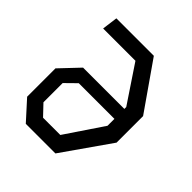

<svg xmlns="http://www.w3.org/2000/svg" viewBox="-196 -871 1011 1011"><g transform="rotate(45 310.0 -365.0)"><path d="M151.5 0H372L559.5 -268V-465.5L375 -730H96L84.5 -643H325L463 -436.5V-422.5H155.5L55.5 -317V-106ZM137 -146V-289L197.5 -348.5H463V-297L321.5 -87H193Z"/></g></svg>

Font: Monaspace Krypton
Style: Regular
Weight: 400
Designer: Riley Cran & the Lettermatic Team
Foundry: Lettermatic
Version: Version 1.200 (Monaspace Krypton)